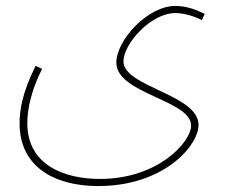

<svg xmlns="http://www.w3.org/2000/svg" viewBox="-20 -397 762 647"><path d="M46 19C46 164 162 230 311 230C532 230 649 94 649 24C649 -79 396 -104 396 -190C396 -249 488 -353 571 -353C601 -353 639 -341 660 -329L670 -350C649 -360 615 -377 571 -377C477 -377 372 -261 372 -186C372 -81 624 -60 624 26C624 82 512 206 317 206C198 206 72 160 72 18C72 -35 89 -101 122 -165L100 -175C54 -83 46 -24 46 19Z"/></svg>

Font: Noto Sans Arabic UI SmCn Th
Style: Regular
Weight: 100
Width: 4
Designer: Monotype Design Team, Nadine Chahine and Nizar Qandah
Foundry: Monotype Imaging Inc.
Version: Version 2.010